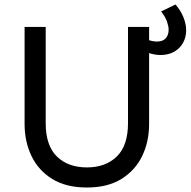

<svg xmlns="http://www.w3.org/2000/svg" viewBox="-20 -820 849 855"><path d="M367 15Q274.5 15 213 -22.8Q151.5 -60.5 120.5 -124.8Q89.5 -189 89.5 -268V-700H183.5V-271.5Q183.5 -172 233.2 -123.2Q283 -74.5 367 -74.5Q450.5 -74.5 500.2 -123.2Q550 -172 550 -271.5V-700H644V-268Q644 -189 613 -125Q582 -61 520.5 -23Q459 15 367 15ZM694.5 -575Q668.5 -575 639.2 -585.2Q610 -595.5 583.5 -607.5V-664.5Q608.5 -653.5 634 -644.2Q659.5 -635 678 -635Q705.5 -635 718.2 -649.8Q731 -664.5 731 -688Q731 -702 724 -723Q717 -744 697.5 -769L761.5 -800Q785 -773 797 -742.8Q809 -712.5 809 -685.5Q809 -655 795.5 -630Q782 -605 756.2 -590Q730.5 -575 694.5 -575Z"/></svg>

Font: Geologica Roman Light
Style: Regular
Weight: 300
Designer: Sindre Bremnes, Frode Helland
Foundry: Monokrom Skriftforlag AS
Version: Version 1.010;gftools[0.9.28]